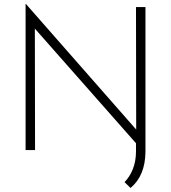

<svg xmlns="http://www.w3.org/2000/svg" viewBox="-20 -745 849 953"><path d="M702 8Q701 127 628 188L598 159Q624 133 639.5 94Q655 55 655 6V-34L153 -603L154 0H107V-725H109L656 -102L655 -710H702Z"/></svg>

Font: Synthetic Light
Style: Regular
Weight: 300
Designer: Santiago Orozco
Foundry: Typemade
Version: Version 2.000; ttfautohint (v1.8.4.7-5d5b)